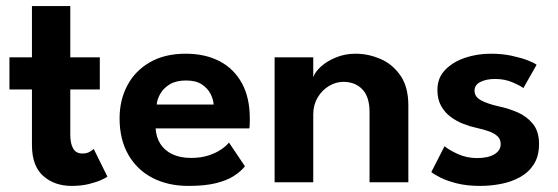

<svg xmlns="http://www.w3.org/2000/svg" viewBox="-20 -599 1834 631"><path d="M11 -410.5H85V-579H211V-410.5H308V-305H211V-156.5Q211 -127 220.5 -110.8Q230 -94.5 250.5 -94.5Q266 -94.5 276 -100.8Q286 -107 288 -109.5L333 -18.5Q330 -15.5 313.8 -8Q297.5 -0.5 272.2 5.8Q247 12 215.5 12Q159 12 122 -20.8Q85 -53.5 85 -122.5V-305H11Z M491.5 -177Q493 -149 506.5 -127Q520 -105 545.8 -92.5Q571.5 -80 607.5 -80Q640 -80 664.8 -88Q689.5 -96 706.8 -107.8Q724 -119.5 732.5 -130.5L785 -52.5Q771 -35 747.8 -20.2Q724.5 -5.5 688.8 3.2Q653 12 599.5 12Q532 12 481 -14.5Q430 -41 401.5 -91Q373 -141 373 -210Q373 -270 398.5 -318.2Q424 -366.5 472.8 -394.5Q521.5 -422.5 590 -422.5Q654.5 -422.5 701.8 -397.8Q749 -373 775 -325.5Q801 -278 801 -209.5Q801 -205.5 800.8 -193.2Q800.5 -181 799.5 -177ZM682 -255.5Q681.5 -271.5 672.2 -290Q663 -308.5 643.5 -321.5Q624 -334.5 591.5 -334.5Q559 -334.5 538.2 -322Q517.5 -309.5 507 -291.2Q496.5 -273 495 -255.5Z M1148.5 -422.5Q1190.5 -422.5 1230.5 -405.2Q1270.5 -388 1296.2 -350.5Q1322 -313 1322 -252.5V0H1194.5V-230.5Q1194.5 -281 1170.8 -305.5Q1147 -330 1108.5 -330Q1083.5 -330 1060.8 -316.2Q1038 -302.5 1023.8 -278.2Q1009.5 -254 1009.5 -223V0H882.5V-410.5H1009.5V-345Q1015 -362 1034.5 -380Q1054 -398 1084 -410.2Q1114 -422.5 1148.5 -422.5Z M1593 -422.5Q1630 -422.5 1661.5 -415.8Q1693 -409 1714.8 -400.5Q1736.5 -392 1743.5 -386L1700 -309.5Q1690 -317.5 1664.2 -328.5Q1638.5 -339.5 1607 -339.5Q1578.5 -339.5 1559 -329.8Q1539.5 -320 1539.5 -300.5Q1539.5 -281 1560.5 -269.5Q1581.5 -258 1619 -249.5Q1650.5 -243 1681 -229.8Q1711.5 -216.5 1731.5 -191.8Q1751.5 -167 1751.5 -126Q1751.5 -85.5 1734.2 -58.8Q1717 -32 1688.5 -16.5Q1660 -1 1626 5.5Q1592 12 1558.5 12Q1515 12 1482 3.8Q1449 -4.5 1427.8 -15.2Q1406.5 -26 1397.5 -33.5L1441 -118.5Q1454 -107 1483.8 -93.2Q1513.5 -79.5 1548 -79.5Q1584 -79.5 1604.8 -92Q1625.5 -104.5 1625.5 -125.5Q1625.5 -141 1615.5 -150.8Q1605.5 -160.5 1588 -167Q1570.5 -173.5 1547 -178.5Q1525.5 -183 1503 -191.8Q1480.5 -200.5 1461 -215Q1441.5 -229.5 1429.5 -251.2Q1417.5 -273 1417.5 -303.5Q1417.5 -342.5 1442.5 -368.8Q1467.5 -395 1507.5 -408.8Q1547.5 -422.5 1593 -422.5Z"/></svg>

Font: League Spartan Thin SemiBold
Style: Regular
Weight: 600
Version: Version 2.002